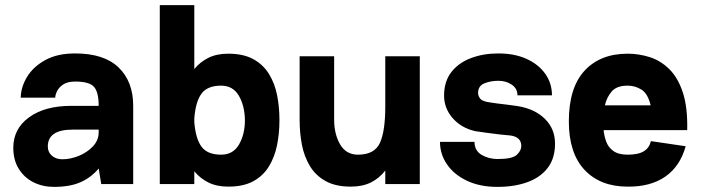

<svg xmlns="http://www.w3.org/2000/svg" viewBox="-20 -720 2740 751"><path d="M191 11Q147 11 111 -7Q75 -25 53.5 -59.5Q32 -94 32 -142Q32 -216 93.5 -261Q155 -306 259 -306H366Q366 -359 348 -380Q330 -401 274 -401Q244 -401 227 -389.5Q210 -378 203 -363Q196 -348 196 -338H61Q62 -380 86 -419.5Q110 -459 157 -485Q204 -511 274 -511Q387 -511 444 -456Q501 -401 501 -306V0H376L366 -61Q337 -26 295.5 -7.5Q254 11 191 11ZM224 -97Q255 -97 287.5 -110Q320 -123 343 -147Q366 -171 366 -203V-213H264Q167 -213 167 -147Q167 -125 183 -111Q199 -97 224 -97Z M740 0H605V-700H740V-450Q763 -478 795.5 -494Q828 -510 873 -510Q932 -510 971 -488.5Q1010 -467 1032.5 -430Q1055 -393 1064 -347Q1073 -301 1073 -252V-250V-248Q1073 -198 1063.5 -151.5Q1054 -105 1031.5 -68.5Q1009 -32 970.5 -11Q932 10 873 10Q828 10 795.5 -6Q763 -22 740 -50ZM845 -385Q791 -385 768 -353.5Q745 -322 740 -257V-243Q745 -178 768 -146.5Q791 -115 845 -115Q892 -115 915 -155Q938 -195 938 -250Q937 -307 914 -346Q891 -385 845 -385Z M1287 -252Q1287 -195 1310.5 -155Q1334 -115 1380 -115Q1445 -115 1466 -161Q1487 -207 1487 -303V-500H1622V0H1487V-53Q1464 -23 1431 -6.5Q1398 10 1352 10Q1293 10 1254 -11.5Q1215 -33 1192.5 -70Q1170 -107 1161 -153.5Q1152 -200 1152 -250V-500H1287Z M1926 11Q1857 11 1806.5 -13Q1756 -37 1728.5 -77Q1701 -117 1701 -165H1836Q1836 -131 1863.5 -114.5Q1891 -98 1927 -98Q1984 -98 2001.5 -114.5Q2019 -131 2019 -149Q2019 -184 1977 -190Q1963 -191 1935.5 -194Q1908 -197 1880.5 -201Q1853 -205 1839 -207Q1785 -219 1751 -257.5Q1717 -296 1717 -346Q1717 -401 1745 -437.5Q1773 -474 1821.5 -492.5Q1870 -511 1929 -511Q1993 -511 2040 -489.5Q2087 -468 2113 -431Q2139 -394 2139 -347H2004Q2004 -374 1981.5 -389Q1959 -404 1930 -404Q1899 -404 1874.5 -394Q1850 -384 1850 -356Q1850 -345 1858.5 -334Q1867 -323 1899 -319Q1905 -318 1923.5 -315.5Q1942 -313 1964.5 -310.5Q1987 -308 2005 -305Q2072 -294 2111.5 -255Q2151 -216 2151 -158Q2151 -101 2122.5 -63.5Q2094 -26 2043 -7.5Q1992 11 1926 11Z M2526 -168 2662 -148Q2640 -69 2582 -29Q2524 11 2435 10Q2328 10 2266.5 -55.5Q2205 -121 2205 -245Q2205 -377 2266.5 -443.5Q2328 -510 2435 -510Q2479 -510 2521.5 -496.5Q2564 -483 2598 -449.5Q2632 -416 2651 -358Q2670 -300 2668 -211H2341Q2343 -189 2351 -166.5Q2359 -144 2379 -129.5Q2399 -115 2435 -115Q2477 -115 2498.5 -128.5Q2520 -142 2526 -168ZM2435 -385Q2392 -385 2372.5 -362Q2353 -339 2346 -308H2525Q2514 -354 2489 -369.5Q2464 -385 2435 -385Z"/></svg>

Font: Haskoy ExtraBold
Style: Regular
Weight: 800
Designer: Ertekin Erdin
Foundry: Ertekin Erdin
Version: Version 2.000; ttfautohint (v1.8.4.7-5d5b)